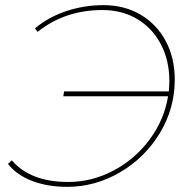

<svg xmlns="http://www.w3.org/2000/svg" viewBox="-20 -723 746 746"><path d="M659 -414Q659 -301 600.5 -205Q542 -109 445.5 -53Q349 3 241 3Q166 3 106 -19.5Q46 -42 11 -86L26 -100Q98 -16 245 -16Q337 -16 420.5 -60Q504 -104 561 -180.5Q618 -257 633 -349H226L229 -368H636Q638 -394 638 -409Q638 -487 605.5 -550Q573 -613 514 -648.5Q455 -684 378 -684Q232 -684 126 -599L116 -613Q169 -657 238 -680Q307 -703 382 -703Q464 -703 527 -665.5Q590 -628 624.5 -562.5Q659 -497 659 -414Z"/></svg>

Font: Montserrat Alternates Thin
Style: Italic
Weight: 250
Italic angle: -11.3°
Designer: Julieta Ulanovsky
Foundry: Julieta Ulanovsky
Version: Version 7.200